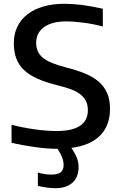

<svg xmlns="http://www.w3.org/2000/svg" viewBox="-20 -774 637 1014"><path d="M272 220Q252 220 227.5 216.5Q203 213 180 208V137Q213 148 252 148Q286 148 301 135.5Q316 123 316 97Q316 79 308.5 58.5Q301 38 284 12Q231 12 165.5 3Q100 -6 41 -20V-115Q104 -99 166.5 -90.5Q229 -82 278 -82Q444 -82 444 -192Q444 -223 432 -244Q420 -265 398.5 -280Q377 -295 347.5 -305Q318 -315 282 -324Q222 -339 179 -358Q136 -377 108 -403Q80 -429 66.5 -464Q53 -499 53 -546Q53 -594 71.5 -632.5Q90 -671 124.5 -698Q159 -725 208.5 -739.5Q258 -754 319 -754Q363 -754 411 -748Q459 -742 523 -728V-634Q475 -647 423 -654Q371 -661 329 -661Q255 -661 213 -631Q171 -601 171 -548Q171 -497 207.5 -468Q244 -439 332 -417Q384 -404 426 -387Q468 -370 498 -345.5Q528 -321 544.5 -285.5Q561 -250 561 -200Q561 -111 509 -58.5Q457 -6 357 7Q379 40 387 62.5Q395 85 395 108Q395 162 362.5 191Q330 220 272 220Z"/></svg>

Font: Encode Sans Normal
Style: Medium
Weight: 500
Designer: Pablo Impallari, Andres Torresi
Foundry: Pablo Impallari, Andres Torresi
Version: Version 1.000; ttfautohint (v1.00) -l 8 -r 50 -G 200 -x 14 -